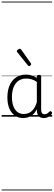

<svg xmlns="http://www.w3.org/2000/svg" viewBox="-20 -1438 663 2366"><path d="M265 17Q210 17 166 -12Q122 -41 96.5 -98Q71 -155 71 -238Q71 -288 80.5 -331Q90 -374 109 -408.5Q128 -443 156 -467.5Q184 -492 220.5 -505.5Q257 -519 301 -519Q335 -519 368 -509Q401 -499 434 -479V-495Q434 -506 440.5 -510.5Q447 -515 461 -515Q475 -515 481 -510.5Q487 -506 487 -496V-91Q487 -70 491.5 -56.5Q496 -43 506 -36.5Q516 -30 531 -30Q541 -30 550.5 -33.5Q560 -37 569.5 -44.5Q579 -52 590 -63Q595 -69 601.5 -68.5Q608 -68 614 -61Q621 -55 622 -48Q623 -41 619 -34Q608 -19 592 -7.5Q576 4 558 10.5Q540 17 522 17Q501 17 485.5 11.5Q470 6 458.5 -5.5Q447 -17 441.5 -33.5Q436 -50 435 -72Q435 -76 434.5 -81.5Q434 -87 434 -92Q411 -47 382 -23.5Q353 0 322.5 8.5Q292 17 265 17ZM127 -242Q127 -180 143.5 -133Q160 -86 192.5 -59.5Q225 -33 274 -33Q306 -33 336.5 -46.5Q367 -60 392.5 -92.5Q418 -125 434 -181V-429Q399 -453 367 -461.5Q335 -470 302 -470Q270 -470 243 -460.5Q216 -451 194.5 -432Q173 -413 158 -385.5Q143 -358 135 -322Q127 -286 127 -242ZM338 -623Q335 -623 331.5 -625Q328 -627 324 -632L194 -793Q190 -797 188.5 -800Q187 -803 187 -807Q187 -814 193.5 -820.5Q200 -827 208.5 -832Q217 -837 224 -837Q233 -837 241 -827L360 -659Q363 -654 363.5 -651.5Q364 -649 364 -647Q364 -639 354.5 -631Q345 -623 338 -623ZM0 898H623V908H0ZM0 -20H623V0H0ZM0 -505H623V-500H0ZM0 -1418H623V-1408H0Z"/></svg>

Font: Playwrite FR Trad Guides
Style: Regular
Weight: 400
Designer: Veronika Burian, José Scaglione
Foundry: TypeTogether
Version: Version 1.003